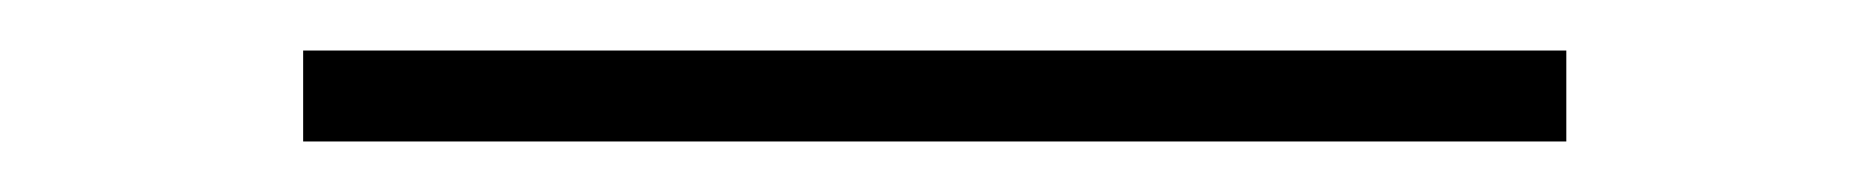

<svg xmlns="http://www.w3.org/2000/svg" viewBox="-20 30 740 76"><path d="M100 86V50H600V86Z"/></svg>

Font: Martian Mono Thin
Style: Regular
Weight: 100
Monospace: yes
Designer: Roman Shamin
Foundry: Evil Martians
Version: Version 1.000; ttfautohint (v1.8.4.7-5d5b)